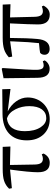

<svg xmlns="http://www.w3.org/2000/svg" viewBox="791 -1370 594 2216"><g transform="rotate(-90 1088.0 -262.0)"><path d="M317 15C365 15 401 -9 424 -56L415 -77C396 -68 379 -64 364 -64C342 -64 326 -71 316 -84C304 -99 298 -123 297 -158L292 -444L505 -439L501 -528H249C189 -528 143 -523 110 -512C75 -501 45 -482 18 -454L24 -422L239 -443C218 -292 208 -185 208 -122C208 -74 217 -39 236 -17C253 4 280 15 317 15Z M821 15C964 15 1071 -95 1071 -239C1071 -286 1056 -331 1025 -374C995 -415 957 -447 910 -470L1169 -438L1166 -533L879 -530C783 -529 709 -504 656 -456C603 -407 576 -339 576 -250C576 -169 599 -105 645 -56C690 -9 748 15 821 15ZM832 -25C791 -25 757 -46 728 -89C697 -136 682 -197 682 -272C682 -397 730 -466 827 -479C873 -466 909 -432 935 -379C959 -332 971 -279 971 -221C971 -158 958 -109 933 -75C908 -42 875 -25 832 -25Z M1402 14C1424 14 1444 8 1462 -4C1479 -15 1491 -28 1499 -44L1489 -65C1470 -58 1455 -55 1443 -55C1426 -55 1413 -60 1405 -71C1396 -84 1391 -105 1390 -135C1389 -183 1396 -309 1410 -514C1411 -521 1411 -527 1411 -530L1402 -539L1293 -518L1298 -127C1299 -33 1333 14 1402 14Z M2027 15C2071 15 2106 -9 2131 -56L2122 -76C2101 -68 2083 -64 2068 -64C2047 -64 2032 -71 2021 -84C2010 -99 2003 -123 2002 -157L1995 -443L2147 -438L2143 -528H1759C1704 -528 1659 -522 1625 -511C1594 -501 1564 -483 1535 -457L1543 -418L1719 -442C1719 -434 1719 -422 1718 -406C1713 -274 1706 -175 1698 -109C1641 -104 1604 -100 1587 -96C1572 -85 1564 -67 1564 -44C1564 -8 1591 14 1631 14C1700 14 1738 -33 1746 -127C1753 -200 1757 -305 1758 -444H1926C1918 -285 1914 -177 1914 -119C1914 -30 1952 15 2027 15Z"/></g></svg>

Font: AllPunType SemiBold
Style: Regular
Weight: 600
Version: 1.0